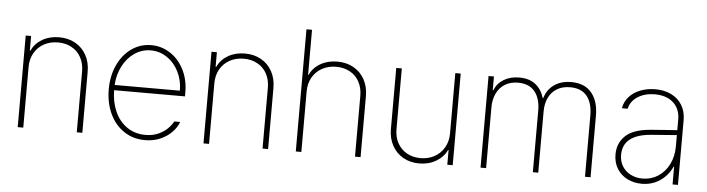

<svg xmlns="http://www.w3.org/2000/svg" viewBox="-45 -901 4075 1107"><g transform="rotate(5 1992.0 -347.5)"><path d="M112.3 0H80.1V-530.3H111.3V-446.3H115.2Q133.8 -487.8 176 -512.5Q218.3 -537.1 273.4 -537.1Q326.2 -537.1 367.2 -514.2Q408.2 -491.2 431.2 -449.5Q454.1 -407.7 454.1 -353.5V0H421.9V-352.5Q421.9 -397.9 402.8 -433.1Q383.8 -468.3 349.1 -487.5Q314.5 -506.8 269.5 -506.8Q224.1 -506.8 188.2 -487.1Q152.3 -467.3 132.3 -431.9Q112.3 -396.5 112.3 -350.6Z M584 -263.7Q584 -341.3 613 -404.1Q642.1 -466.8 692.9 -502.4Q743.7 -538.1 806.6 -538.1Q866.7 -538.1 916.7 -505.4Q966.8 -472.7 996.1 -414.8Q1025.4 -356.9 1025.4 -285.2V-260.7H615.2Q615.7 -192.9 640.1 -137.9Q664.6 -83 710.2 -51.3Q755.9 -19.5 817.4 -19.5Q859.9 -19.5 892.3 -34.4Q924.8 -49.3 945.3 -70.1Q965.8 -90.8 976.6 -111.3H1010.7Q999.5 -80.6 973.1 -52.7Q946.8 -24.9 906.7 -7.1Q866.7 10.7 817.4 10.7Q748 10.7 695.1 -24.9Q642.1 -60.5 613 -123Q584 -185.5 584 -263.7ZM993.2 -291Q993.2 -350.6 968.3 -400.4Q943.4 -450.2 900.6 -479Q857.9 -507.8 806.6 -507.8Q755.9 -507.8 713.6 -479.5Q671.4 -451.2 645.3 -401.6Q619.1 -352.1 615.7 -291Z M1187.5 0H1155.3V-530.3H1186.5V-446.3H1190.4Q1209 -487.8 1251.2 -512.5Q1293.5 -537.1 1348.6 -537.1Q1401.4 -537.1 1442.4 -514.2Q1483.4 -491.2 1506.3 -449.5Q1529.3 -407.7 1529.3 -353.5V0H1497.1V-352.5Q1497.1 -397.9 1478 -433.1Q1459 -468.3 1424.3 -487.5Q1389.6 -506.8 1344.7 -506.8Q1299.3 -506.8 1263.4 -487.1Q1227.5 -467.3 1207.5 -431.9Q1187.5 -396.5 1187.5 -350.6Z M1721.7 0H1689.5V-707H1721.7V-446.3H1724.6Q1743.7 -488.3 1785.9 -512.7Q1828.1 -537.1 1883.8 -537.1Q1936.5 -537.1 1977.5 -514.2Q2018.6 -491.2 2041.5 -449.5Q2064.5 -407.7 2064.5 -353.5V0H2032.2V-352.5Q2032.2 -397.9 2013.2 -433.1Q1994.1 -468.3 1959.5 -487.5Q1924.8 -506.8 1879.9 -506.8Q1834.5 -506.8 1798.3 -487.1Q1762.2 -467.3 1741.9 -431.9Q1721.7 -396.5 1721.7 -350.6Z M2566.4 -530.3H2597.7V0H2566.4V-85H2563.5Q2543.9 -43.5 2501.5 -18.3Q2459 6.8 2404.3 6.8Q2352.1 6.8 2311.3 -16.1Q2270.5 -39.1 2247.6 -80.8Q2224.6 -122.6 2224.6 -176.8V-530.3H2256.8V-177.7Q2256.8 -132.8 2276.1 -97.9Q2295.4 -63 2330.1 -43.7Q2364.7 -24.4 2409.2 -24.4Q2453.1 -24.4 2489 -43.9Q2524.9 -63.5 2545.7 -99.1Q2566.4 -134.8 2566.4 -180.7Z M2758.8 -530.3H2790V-451.2H2793.9Q2808.6 -490.7 2846.4 -513.9Q2884.3 -537.1 2936.5 -537.1Q2993.7 -537.1 3029.8 -509.3Q3065.9 -481.4 3081.1 -430.7H3084Q3098.1 -480.5 3138.4 -508.8Q3178.7 -537.1 3238.3 -537.1Q3314.9 -537.1 3355.2 -488.5Q3395.5 -439.9 3395.5 -356.4V0H3363.3V-355.5Q3363.3 -426.8 3330.8 -466.8Q3298.3 -506.8 3233.4 -506.8Q3189 -506.8 3157.2 -487.5Q3125.5 -468.3 3109.1 -433.8Q3092.8 -399.4 3092.8 -354.5V0H3061.5V-357.4Q3061.5 -426.8 3028.8 -466.8Q2996.1 -506.8 2931.6 -506.8Q2888.2 -506.8 2856.4 -487.3Q2824.7 -467.8 2807.9 -432.6Q2791 -397.5 2791 -352.5V0H2758.8Z M3715.8 -302.7Q3752.4 -305.7 3796.1 -308.8Q3839.8 -312 3870.1 -314V-377.9Q3870.1 -417 3852.3 -446.8Q3834.5 -476.6 3801.5 -492.7Q3768.6 -508.8 3724.6 -508.8Q3667 -508.8 3625.7 -483.2Q3584.5 -457.5 3574.2 -412.1H3541Q3547.4 -450.7 3573 -479.2Q3598.6 -507.8 3638.2 -522.9Q3677.7 -538.1 3724.6 -538.1Q3775.4 -538.1 3815.4 -518.8Q3855.5 -499.5 3878.4 -462.6Q3901.4 -425.8 3901.4 -376V0H3870.1V-102.5H3867.2Q3843.8 -50.8 3797.9 -19.5Q3752 11.7 3692.4 11.7Q3647.5 11.7 3609.6 -6.8Q3571.8 -25.4 3549.6 -60.8Q3527.3 -96.2 3527.3 -144.5Q3527.3 -209.5 3572 -252Q3616.7 -294.4 3715.8 -302.7ZM3694.3 -18.6Q3743.7 -18.6 3783.9 -44.4Q3824.2 -70.3 3847.2 -116.5Q3870.1 -162.6 3870.1 -220.7V-285.6L3827.1 -282.2Q3739.7 -274.9 3724.6 -274.4Q3559.6 -261.7 3559.6 -144.5Q3559.6 -106.9 3577.1 -78.4Q3594.7 -49.8 3625.5 -34.2Q3656.2 -18.6 3694.3 -18.6Z"/></g></svg>

Font: Pretendard GOV Thin
Style: Regular
Weight: 100
Designer: Base glyphs from Inter by Rasmus Andersson; Hangeul glyphs from Noto Sans CJK(Source Han Sans) by Jang Soo-young and Kan
Foundry: Kil Hyung-jin
Version: Version 1.309